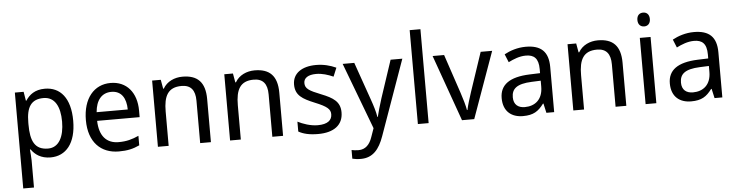

<svg xmlns="http://www.w3.org/2000/svg" viewBox="-54 -1034 5942 1548"><g transform="rotate(-5 2917.0 -260.0)"><path d="M322 -546C241 -546 196 -509 166 -463H162L150 -536H79V240H166V20C166 -5 162 -45 160 -68H166C195 -26 243 10 321 10C445 10 528 -86 528 -269C528 -454 446 -546 322 -546ZM305 -472C396 -472 438 -392 438 -270C438 -150 396 -63 307 -63C199 -63 166 -137 166 -269V-286C166 -411 205 -472 305 -472Z M854 -546C720 -546 630 -440 630 -264C630 -85 729 10 874 10C944 10 989 -1 1041 -25V-102C988 -78 942 -65 878 -65C779 -65 723 -130 720 -251H1064V-304C1064 -450 984 -546 854 -546ZM854 -474C936 -474 973 -412 974 -321H722C730 -417 776 -474 854 -474Z M1436 -546C1372 -546 1310 -519 1278 -463H1273L1260 -536H1190V0H1277V-278C1277 -403 1312 -472 1422 -472C1497 -472 1532 -429 1532 -343V0H1619V-349C1619 -487 1556 -546 1436 -546Z M2020 -546C1956 -546 1894 -519 1862 -463H1857L1844 -536H1774V0H1861V-278C1861 -403 1896 -472 2006 -472C2081 -472 2116 -429 2116 -343V0H2203V-349C2203 -487 2140 -546 2020 -546Z M2689 -148C2689 -234 2634 -269 2538 -307C2442 -345 2411 -364 2411 -409C2411 -449 2446 -474 2512 -474C2560 -474 2607 -459 2650 -440L2679 -510C2631 -532 2578 -546 2517 -546C2403 -546 2327 -495 2327 -404C2327 -316 2384 -284 2481 -244C2580 -204 2605 -180 2605 -140C2605 -92 2570 -61 2489 -61C2430 -61 2369 -83 2328 -104V-24C2367 -2 2416 10 2487 10C2612 10 2689 -44 2689 -148Z M2732 -536 2935 2 2910 73C2890 131 2856 168 2799 168C2777 168 2756 165 2743 162V232C2759 236 2782 240 2812 240C2910 240 2962 175 2998 74L3215 -536H3120L3019 -232C3001 -177 2985 -118 2977 -85H2974C2967 -129 2952 -177 2933 -231L2826 -536Z M3381 0V-760H3294V0Z M3651 0H3750L3942 -536H3849L3743 -220C3729 -177 3708 -111 3702 -78H3698C3693 -111 3674 -176 3659 -220L3553 -536H3460Z M4214 -545C4147 -545 4085 -524 4040 -499L4067 -433C4109 -454 4157 -474 4209 -474C4274 -474 4311 -444 4311 -355V-323L4226 -320C4062 -314 3985 -256 3985 -149C3985 -40 4053 10 4144 10C4229 10 4269 -17 4313 -76H4317L4334 0H4397V-365C4397 -490 4337 -545 4214 -545ZM4311 -262V-214C4311 -110 4248 -61 4165 -61C4112 -61 4075 -88 4075 -148C4075 -216 4115 -254 4238 -259Z M4798 -546C4734 -546 4672 -519 4640 -463H4635L4622 -536H4552V0H4639V-278C4639 -403 4674 -472 4784 -472C4859 -472 4894 -429 4894 -343V0H4981V-349C4981 -487 4918 -546 4798 -546Z M5181 -737C5153 -737 5130 -720 5130 -681C5130 -643 5153 -625 5181 -625C5208 -625 5231 -643 5231 -681C5231 -720 5208 -737 5181 -737ZM5224 -536H5137V0H5224Z M5575 -545C5508 -545 5446 -524 5401 -499L5428 -433C5470 -454 5518 -474 5570 -474C5635 -474 5672 -444 5672 -355V-323L5587 -320C5423 -314 5346 -256 5346 -149C5346 -40 5414 10 5505 10C5590 10 5630 -17 5674 -76H5678L5695 0H5758V-365C5758 -490 5698 -545 5575 -545ZM5672 -262V-214C5672 -110 5609 -61 5526 -61C5473 -61 5436 -88 5436 -148C5436 -216 5476 -254 5599 -259Z"/></g></svg>

Font: Noto Sans Thai
Style: Regular
Weight: 400
Designer: Monotype Design Team
Foundry: Monotype Imaging Inc.
Version: Version 1.901